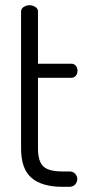

<svg xmlns="http://www.w3.org/2000/svg" viewBox="-20 -718 337 738"><path d="M126 -147Q126 -98 146.5 -78.5Q167 -59 219 -59H247Q261 -59 269 -50Q277 -41 277 -30Q277 -18 269 -9Q261 0 247 0H219Q141 0 101 -34.5Q61 -69 61 -147V-674Q61 -685 71.5 -691.5Q82 -698 93 -698Q105 -698 115.5 -691.5Q126 -685 126 -674V-473H255Q265 -473 271.5 -465Q278 -457 278 -446Q278 -435 271.5 -427Q265 -419 255 -419H126Z"/></svg>

Font: Dosis
Style: Book
Weight: 400
Designer: EdgarTolentino, PabloImpallari, IginoMarini
Foundry: EdgarTolentino, PabloImpallari, IginoMarini
Version: Version 1.007